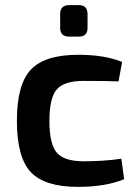

<svg xmlns="http://www.w3.org/2000/svg" viewBox="-20 -718 538 750"><path d="M288 -698Q322 -698 322 -663V-609Q322 -575 288 -575H250Q215 -575 215 -609V-663Q215 -698 250 -698ZM286 -504Q389 -504 457 -476L443 -400Q394 -402 307 -402Q231 -402 202 -369Q173 -336 173 -246Q173 -155 202 -121.5Q231 -88 307 -88Q386 -88 454 -98L465 -18Q392 12 285 12Q154 12 100 -46Q46 -104 46 -246Q46 -388 100.5 -446Q155 -504 286 -504Z"/></svg>

Font: Exo 2 Semi Bold
Style: Regular
Weight: 600
Designer: Natanael Gama
Version: Version 1.001;PS 001.001;hotconv 1.0.88;makeotf.lib2.5.64775